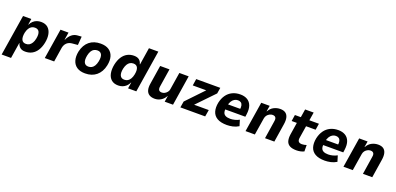

<svg xmlns="http://www.w3.org/2000/svg" viewBox="11 -1771 6220 3018"><g transform="rotate(20 3121.0 -262.5)"><path d="M0 180 109 -504H247L232 -403H234Q254 -443 281.5 -467.5Q309 -492 341.5 -503Q374 -514 410 -514Q482 -514 524.5 -476.5Q567 -439 580.5 -373.5Q594 -308 577 -225Q561 -149 527.5 -96.5Q494 -44 444.5 -16.5Q395 11 330 11Q274 11 243 -16Q212 -43 202 -85H199L157 180ZM300 -107Q333 -107 357 -122Q381 -137 399 -166.5Q417 -196 426 -241Q441 -315 422 -355.5Q403 -396 349 -396Q319 -396 294 -382Q269 -368 251 -338.5Q233 -309 223 -264Q209 -190 228 -148.5Q247 -107 300 -107Z M656 0 736 -503H870L850 -379H855Q880 -436 922.5 -471.5Q965 -507 1023 -510L1086 -514L1075 -371L976 -362Q944 -359 918 -344Q892 -329 874.5 -303Q857 -277 851 -243L813 0Z M1332 11Q1247 11 1194 -24.5Q1141 -60 1121.5 -125Q1102 -190 1119 -276Q1132 -335 1157.5 -379.5Q1183 -424 1220 -454Q1257 -484 1303.5 -499Q1350 -514 1407 -514Q1492 -514 1545 -478.5Q1598 -443 1617.5 -379.5Q1637 -316 1619 -229Q1607 -170 1581 -125Q1555 -80 1518.5 -50Q1482 -20 1435.5 -4.5Q1389 11 1332 11ZM1344 -107Q1376 -107 1400.5 -121Q1425 -135 1443 -164.5Q1461 -194 1471 -241Q1486 -318 1466 -357Q1446 -396 1394 -396Q1364 -396 1339 -383Q1314 -370 1296 -340.5Q1278 -311 1268 -264Q1253 -187 1273 -147Q1293 -107 1344 -107Z M1886 11Q1813 11 1770 -27Q1727 -65 1714.5 -131Q1702 -197 1719 -280Q1736 -357 1770 -409Q1804 -461 1853.5 -487.5Q1903 -514 1964 -514Q2021 -514 2052 -488Q2083 -462 2092 -419H2097L2142 -705H2299L2187 0H2049L2065 -101H2061Q2044 -63 2016.5 -38Q1989 -13 1956 -1Q1923 11 1886 11ZM1946 -107Q1979 -107 2003 -121.5Q2027 -136 2045 -166Q2063 -196 2072 -240Q2087 -315 2068 -355.5Q2049 -396 1996 -396Q1965 -396 1940 -381.5Q1915 -367 1897.5 -337.5Q1880 -308 1870 -264Q1855 -190 1874 -148.5Q1893 -107 1946 -107Z M2497 11Q2440 11 2404 -12Q2368 -35 2355.5 -80.5Q2343 -126 2354 -191L2403 -503H2559L2512 -203Q2507 -175 2511.5 -156Q2516 -137 2531 -128Q2546 -119 2569 -119Q2595 -119 2618 -132Q2641 -145 2658 -166.5Q2675 -188 2678 -213L2724 -503H2880L2801 0H2662L2677 -99H2674Q2645 -45 2597.5 -17Q2550 11 2497 11Z M2924 0 2941 -104 3248 -426 3233 -391H2989L3006 -503H3409L3393 -404L3081 -80L3096 -113H3358L3339 0Z M3704 11Q3601 11 3541 -24Q3481 -59 3461.5 -123.5Q3442 -188 3459 -274Q3476 -350 3514 -403.5Q3552 -457 3610.5 -485.5Q3669 -514 3744 -514Q3812 -514 3860.5 -485.5Q3909 -457 3930.5 -399.5Q3952 -342 3940 -254L3934 -211H3575L3589 -300H3830L3814 -281Q3822 -329 3815 -358Q3808 -387 3788 -401Q3768 -415 3738 -415Q3706 -415 3679 -398.5Q3652 -382 3633 -350Q3614 -318 3606 -270L3601 -244Q3593 -194 3602 -162Q3611 -130 3641 -114.5Q3671 -99 3721 -99Q3755 -99 3795.5 -109Q3836 -119 3869 -138L3899 -40Q3852 -11 3800.5 0Q3749 11 3704 11Z M4014 0 4094 -503H4235L4219 -406H4223Q4254 -463 4304.5 -488.5Q4355 -514 4410 -514Q4466 -514 4499 -490.5Q4532 -467 4543.5 -421Q4555 -375 4544 -307L4496 0H4340L4386 -297Q4392 -328 4387 -347Q4382 -366 4367.5 -375.5Q4353 -385 4329 -385Q4303 -385 4278.5 -372Q4254 -359 4237.5 -337.5Q4221 -316 4216 -287L4170 0Z M4866 11Q4797 11 4755.5 -11.5Q4714 -34 4700 -79.5Q4686 -125 4696 -193L4728 -397H4641L4657 -503H4756L4778 -640H4921L4899 -503H5059L5042 -397H4882L4850 -196Q4842 -150 4859 -129.5Q4876 -109 4917 -109Q4935 -109 4955.5 -113Q4976 -117 4992 -123L4993 -16Q4964 -2 4932 4.5Q4900 11 4866 11Z M5342 11Q5239 11 5179 -24Q5119 -59 5099.5 -123.5Q5080 -188 5097 -274Q5114 -350 5152 -403.5Q5190 -457 5248.5 -485.5Q5307 -514 5382 -514Q5450 -514 5498.5 -485.5Q5547 -457 5568.5 -399.5Q5590 -342 5578 -254L5572 -211H5213L5227 -300H5468L5452 -281Q5460 -329 5453 -358Q5446 -387 5426 -401Q5406 -415 5376 -415Q5344 -415 5317 -398.5Q5290 -382 5271 -350Q5252 -318 5244 -270L5239 -244Q5231 -194 5240 -162Q5249 -130 5279 -114.5Q5309 -99 5359 -99Q5393 -99 5433.5 -109Q5474 -119 5507 -138L5537 -40Q5490 -11 5438.5 0Q5387 11 5342 11Z M5652 0 5732 -503H5873L5857 -406H5861Q5892 -463 5942.5 -488.5Q5993 -514 6048 -514Q6104 -514 6137 -490.5Q6170 -467 6181.5 -421Q6193 -375 6182 -307L6134 0H5978L6024 -297Q6030 -328 6025 -347Q6020 -366 6005.5 -375.5Q5991 -385 5967 -385Q5941 -385 5916.5 -372Q5892 -359 5875.5 -337.5Q5859 -316 5854 -287L5808 0Z"/></g></svg>

Font: Nunito Sans 7pt SemiCondensed ExtraBold
Style: Italic
Weight: 800
Width: 4
Italic angle: -9°
Designer: Vernon Adams
Foundry: Vernon Adams
Version: Version 3.101;gftools[0.9.27]